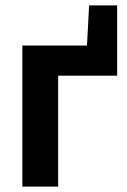

<svg xmlns="http://www.w3.org/2000/svg" viewBox="-20 -693 472 713"><path d="M63 -524H303L311 -673H415V-412H196V0H63Z"/></svg>

Font: IngvarSans
Style: Bold
Weight: 700
Version: Version 3.000